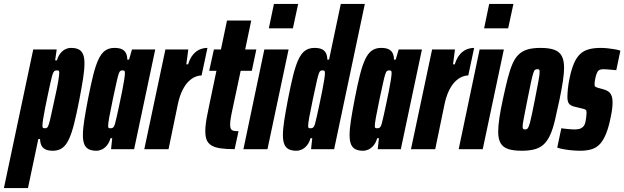

<svg xmlns="http://www.w3.org/2000/svg" viewBox="-84 -763 3193 982"><path d="M-64 199 86 -510H206L198 -454H207Q214 -477 225.5 -491Q237 -505 251 -511.5Q265 -518 279 -518Q303 -518 318 -510.5Q333 -503 340.5 -486Q348 -469 348 -438Q348 -407 341 -362Q334 -317 322 -254Q308 -182 295.5 -132Q283 -82 268.5 -51Q254 -20 234.5 -6Q215 8 187 8Q162 8 147.5 0.5Q133 -7 127 -21Q121 -35 121 -52H112L59 199ZM146 -107Q152 -107 156.5 -110Q161 -113 165.5 -126.5Q170 -140 176.5 -170Q183 -200 195 -255Q209 -317 214 -348Q219 -379 219 -391Q219 -397 217.5 -399.5Q216 -402 213.5 -402.5Q211 -403 207 -403Q202 -403 197.5 -401.5Q193 -400 189.5 -393.5Q186 -387 182 -373Q179 -363 173.5 -337.5Q168 -312 161 -279.5Q154 -247 147.5 -214.5Q141 -182 137 -156.5Q133 -131 133 -121Q133 -110 137 -108.5Q141 -107 146 -107Z M409 8Q386 8 370.5 0.5Q355 -7 347.5 -24.5Q340 -42 340 -72Q340 -104 347 -148.5Q354 -193 366 -256Q380 -328 392.5 -378Q405 -428 419.5 -459Q434 -490 453.5 -504Q473 -518 501 -518Q527 -518 541 -510.5Q555 -503 561 -489.5Q567 -476 567 -458H576L591 -510H710L602 0H484L490 -56H481Q475 -34 463 -19.5Q451 -5 437 1.5Q423 8 409 8ZM481 -107Q486 -107 490.5 -108.5Q495 -110 499 -116.5Q503 -123 506 -137Q509 -147 514.5 -172.5Q520 -198 527 -230.5Q534 -263 540.5 -295.5Q547 -328 551 -353.5Q555 -379 555 -389Q555 -400 551 -401.5Q547 -403 542 -403Q536 -403 531.5 -400Q527 -397 522.5 -383.5Q518 -370 511.5 -340Q505 -310 493 -255Q480 -193 474.5 -162Q469 -131 469 -119Q469 -113 470.5 -110.5Q472 -108 475 -107.5Q478 -107 481 -107Z M654 0 762 -510H879L869 -434H878Q888 -466 904 -484.5Q920 -503 939 -510.5Q958 -518 977 -518L947 -377Q931 -377 913.5 -369.5Q896 -362 879.5 -345.5Q863 -329 849 -301Q835 -273 826 -232L778 0Z M1116 0Q1072 0 1043 -4.5Q1014 -9 997 -19.5Q980 -30 973 -47.5Q966 -65 966 -92Q966 -109 968.5 -129.5Q971 -150 976 -174.5Q981 -199 987 -229L1023 -401H986L1010 -510H1046L1077 -658H1201L1170 -510H1227L1204 -401H1147L1101 -185Q1099 -174 1097 -163.5Q1095 -153 1094 -143.5Q1093 -134 1093 -125Q1093 -110 1097.5 -103Q1102 -96 1111.5 -94Q1121 -92 1136 -92Z M1291 -618 1317 -743H1441L1414 -618ZM1161 0 1268 -510H1392L1284 0Z M1432 8Q1409 8 1393.5 0.5Q1378 -7 1370.5 -24.5Q1363 -42 1363 -72Q1363 -104 1370 -148.5Q1377 -193 1389 -256Q1403 -328 1415.5 -378Q1428 -428 1442.5 -459Q1457 -490 1476.5 -504Q1496 -518 1524 -518Q1550 -518 1564 -510.5Q1578 -503 1584 -489.5Q1590 -476 1590 -458H1599L1659 -743H1782L1625 0H1507L1513 -56H1504Q1498 -34 1486 -19.5Q1474 -5 1460 1.5Q1446 8 1432 8ZM1504 -107Q1509 -107 1513.5 -108.5Q1518 -110 1522 -116.5Q1526 -123 1529 -137Q1532 -147 1537.5 -172.5Q1543 -198 1550 -230.5Q1557 -263 1563.5 -295.5Q1570 -328 1574 -353.5Q1578 -379 1578 -389Q1578 -400 1574 -401.5Q1570 -403 1565 -403Q1559 -403 1554.5 -400Q1550 -397 1545.5 -383.5Q1541 -370 1534.5 -340Q1528 -310 1516 -255Q1503 -193 1497.5 -162Q1492 -131 1492 -119Q1492 -113 1493.5 -110.5Q1495 -108 1498 -107.5Q1501 -107 1504 -107Z M1773 8Q1750 8 1734.5 0.5Q1719 -7 1711.5 -24.5Q1704 -42 1704 -72Q1704 -104 1711 -148.5Q1718 -193 1730 -256Q1744 -328 1756.5 -378Q1769 -428 1783.5 -459Q1798 -490 1817.5 -504Q1837 -518 1865 -518Q1891 -518 1905 -510.5Q1919 -503 1925 -489.5Q1931 -476 1931 -458H1940L1955 -510H2074L1966 0H1848L1854 -56H1845Q1839 -34 1827 -19.5Q1815 -5 1801 1.5Q1787 8 1773 8ZM1845 -107Q1850 -107 1854.5 -108.5Q1859 -110 1863 -116.5Q1867 -123 1870 -137Q1873 -147 1878.5 -172.5Q1884 -198 1891 -230.5Q1898 -263 1904.5 -295.5Q1911 -328 1915 -353.5Q1919 -379 1919 -389Q1919 -400 1915 -401.5Q1911 -403 1906 -403Q1900 -403 1895.5 -400Q1891 -397 1886.5 -383.5Q1882 -370 1875.5 -340Q1869 -310 1857 -255Q1844 -193 1838.5 -162Q1833 -131 1833 -119Q1833 -113 1834.5 -110.5Q1836 -108 1839 -107.5Q1842 -107 1845 -107Z M2018 0 2126 -510H2243L2233 -434H2242Q2252 -466 2268 -484.5Q2284 -503 2303 -510.5Q2322 -518 2341 -518L2311 -377Q2295 -377 2277.5 -369.5Q2260 -362 2243.5 -345.5Q2227 -329 2213 -301Q2199 -273 2190 -232L2142 0Z M2392 -618 2418 -743H2542L2515 -618ZM2262 0 2369 -510H2493L2385 0Z M2585 8Q2541 8 2514.5 -1Q2488 -10 2476 -31.5Q2464 -53 2464 -89Q2464 -118 2470 -159Q2476 -200 2488 -255Q2501 -316 2512.5 -361Q2524 -406 2537 -436Q2550 -466 2568.5 -484Q2587 -502 2614 -510Q2641 -518 2680 -518Q2724 -518 2750.5 -508.5Q2777 -499 2789 -477Q2801 -455 2801 -416Q2801 -388 2795 -348.5Q2789 -309 2778 -255Q2765 -194 2754.5 -149Q2744 -104 2730.5 -74Q2717 -44 2698.5 -26Q2680 -8 2652.5 0Q2625 8 2585 8ZM2601 -101Q2606 -101 2610 -102.5Q2614 -104 2618 -111.5Q2622 -119 2626.5 -135.5Q2631 -152 2637 -181Q2643 -210 2652 -255Q2664 -317 2670 -349Q2676 -381 2676 -394Q2676 -402 2674.5 -405Q2673 -408 2670.5 -408.5Q2668 -409 2664 -409Q2657 -409 2652.5 -406Q2648 -403 2643.5 -389Q2639 -375 2632 -343.5Q2625 -312 2614 -255Q2602 -193 2595.5 -161Q2589 -129 2589 -116Q2589 -109 2590.5 -106Q2592 -103 2595 -102Q2598 -101 2601 -101Z M2883 8Q2864 8 2842 6Q2820 4 2800 0.5Q2780 -3 2766 -8L2787 -107Q2793 -106 2802 -105Q2811 -104 2821 -103Q2831 -102 2840 -101.5Q2849 -101 2856 -101Q2865 -101 2876 -103Q2887 -105 2896.5 -113Q2906 -121 2910 -138Q2912 -147 2914 -161.5Q2916 -176 2916 -185Q2916 -199 2911 -202Q2906 -205 2897 -207L2852 -218Q2836 -222 2827 -232Q2818 -242 2818 -267Q2818 -283 2820.5 -309Q2823 -335 2830 -367Q2839 -409 2851 -437.5Q2863 -466 2880.5 -484Q2898 -502 2924.5 -510Q2951 -518 2988 -518Q3005 -518 3024 -516Q3043 -514 3060 -511Q3077 -508 3089 -504L3068 -404Q3058 -405 3046 -406Q3034 -407 3023 -408Q3012 -409 3003 -409Q2991 -409 2983.5 -406Q2976 -403 2971.5 -395Q2967 -387 2963 -372Q2961 -364 2959 -353Q2957 -342 2957 -331Q2957 -321 2962.5 -318.5Q2968 -316 2974 -314L3003 -306Q3014 -303 3024.5 -297Q3035 -291 3042 -277.5Q3049 -264 3049 -238Q3049 -225 3047 -207Q3045 -189 3040 -166Q3030 -115 3016.5 -81Q3003 -47 2985.5 -27.5Q2968 -8 2943 0Q2918 8 2883 8Z"/></svg>

Font: Saira UltraCondensed Black
Style: Italic
Weight: 900
Width: 1
Italic angle: -12°
Designer: Hector Gatti with collaboration of the Omnibus-Type team
Foundry: Omnibus-Type
Version: Version 1.101